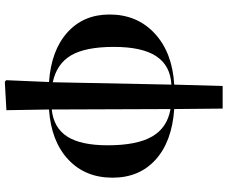

<svg xmlns="http://www.w3.org/2000/svg" viewBox="-96 -660 976 825"><g transform="rotate(-90 392.5 -247.0)"><path d="M338.9 221.2 336.9 13.2Q197.3 3.4 119.6 -66.7Q42 -136.7 42 -252Q42 -369.6 120.4 -442.6Q198.7 -515.6 335 -524.9L332 -708L454.1 -714.8L460.9 -709L453.1 -524.9Q588.4 -515.6 665.8 -446.3Q743.2 -377 743.2 -265.1Q743.2 -146 661.6 -70.6Q580.1 4.9 441.9 13.2L436 221.2ZM336.9 -2.9 335 -513.2Q255.9 -504.9 218.5 -446.3Q181.2 -387.7 181.2 -272.9Q181.2 -147 219 -81.8Q256.8 -16.6 336.9 -2.9ZM441.9 1Q523.9 -3.4 564 -64.2Q604 -125 604 -246.1Q604 -367.7 567.9 -429.7Q531.7 -491.7 452.1 -508.8Z"/></g></svg>

Font: Display Semibold
Style: Regular
Weight: 600
Designer: Latin by Veronika Burian and Jose Scaglione. Greek by Irene Vlachou. Cyrillic by Vera Evstafieva.
Foundry: TypeTogether
Version: Version 3.002